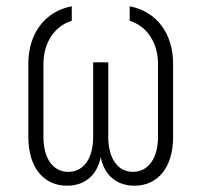

<svg xmlns="http://www.w3.org/2000/svg" viewBox="-20 -580 640 610"><path d="M193 10C250 10 289 -24 300 -81C311 -24 350 10 407 10C483 10 530 -50 530 -145V-377C530 -474 477 -544 392 -560V-514C447 -497 482 -444 482 -377V-145C482 -77 451 -34 402 -34C354 -34 324 -77 324 -145V-382H276V-145C276 -77 246 -34 197 -34C148 -34 118 -77 118 -145V-377C118 -444 153 -497 208 -514V-560C123 -544 70 -474 70 -377V-145C70 -50 117 10 193 10Z"/></svg>

Font: JetBrains Mono Thin
Style: Regular
Weight: 100
Monospace: yes
Designer: Philipp Nurullin, Konstantin Bulenkov
Foundry: JetBrains
Version: Version 2.305